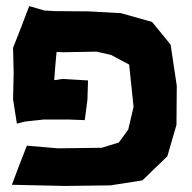

<svg xmlns="http://www.w3.org/2000/svg" viewBox="-20 -614 637 638"><path d="M77.1 -593.8 51.8 -527.3 23.4 -455.1 25.4 -371.1 23.4 -284.2 36.1 -203.1 62.5 -210 125 -216.8H210L261.7 -214.8L270.5 -282.2L272.5 -346.7L187.5 -351.6L160.2 -347.7L164.1 -399.4L168 -441.4L190.4 -440.4L300.8 -442.4L348.6 -431.6L409.2 -399.4L423.8 -258.8L406.2 -183.6L375 -140.6L318.4 -123L172.9 -121.1L69.3 -129.9L43 -62.5L19.5 0L197.3 3.9L346.7 2L453.1 -14.6L536.1 -94.7L566.4 -199.2L567.4 -329.1L546.9 -465.8L485.4 -541L381.8 -570.3L275.4 -576.2L162.1 -577.1L127 -579.1Z"/></svg>

Font: MaokenAssortedSans-TC
Style: Regular
Weight: 500
Version: Version 0.83